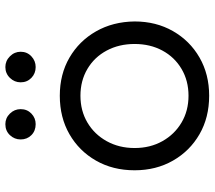

<svg xmlns="http://www.w3.org/2000/svg" viewBox="-62 -733 800 716"><g transform="rotate(-90 338.0 -375.0)"><path d="M339 5Q258 5 195.5 -31Q133 -67 97 -130Q61 -193 61 -273Q61 -354 97 -417Q133 -480 195.5 -516Q258 -552 339 -552Q419 -552 481 -516Q543 -480 579 -417Q615 -354 616 -273Q616 -193 580 -130Q544 -67 481.5 -31Q419 5 339 5ZM339 -72Q395 -72 439 -98Q483 -124 507.5 -169.5Q532 -215 532 -273Q532 -331 507.5 -377Q483 -423 439 -449Q395 -475 339 -475Q283 -475 239 -449Q195 -423 169.5 -377Q144 -331 144 -273Q144 -215 169.5 -169.5Q195 -124 239 -98Q283 -72 339 -72ZM233 -642Q208 -642 192 -658Q176 -674 176 -698Q176 -721 192 -738Q208 -755 233 -755Q256 -755 272.5 -738Q289 -721 289 -698Q289 -674 272.5 -658Q256 -642 233 -642ZM446 -642Q422 -642 405.5 -658Q389 -674 389 -698Q389 -721 405.5 -738Q422 -755 446 -755Q469 -755 486 -738Q503 -721 503 -698Q503 -674 486 -658Q469 -642 446 -642Z"/></g></svg>

Font: Comfortaa Medium
Style: Regular
Weight: 500
Designer: Johan Aakerlund
Foundry: Johan Aakerlund
Version: Version 3.104; ttfautohint (v1.8.1.43-b0c9)